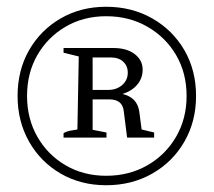

<svg xmlns="http://www.w3.org/2000/svg" viewBox="-20 -753 632 568"><path d="M294 -205Q219 -205 159.5 -239.5Q100 -274 66 -334Q32 -394 32 -469Q32 -545 66 -604.5Q100 -664 159.5 -698.5Q219 -733 294 -733Q370 -733 430.5 -698.5Q491 -664 525.5 -604.5Q560 -545 560 -469Q560 -394 525.5 -334Q491 -274 430.5 -239.5Q370 -205 294 -205ZM294 -233Q362 -233 416 -264Q470 -295 501 -348.5Q532 -402 532 -469Q532 -537 501 -590Q470 -643 416 -674Q362 -705 294 -705Q227 -705 174 -674Q121 -643 90.5 -590Q60 -537 60 -469Q60 -402 90.5 -348.5Q121 -295 174 -264Q227 -233 294 -233ZM168 -346V-359Q176 -364 186 -366Q196 -368 209 -370L213 -586L168 -597V-611H315Q355 -611 378.5 -593Q402 -575 402 -547Q402 -521 385.5 -502Q369 -483 342 -475Q386 -465 392 -423L399 -370L436 -361V-346H356L346 -425Q342 -459 303 -459H254V-369L295 -361V-346ZM308 -583H254V-487H300Q325 -487 341.5 -501.5Q358 -516 358 -538Q358 -558 344.5 -570.5Q331 -583 308 -583Z"/></svg>

Font: Piazzolla SC Light
Style: Regular
Weight: 300
Designer: Juan Pablo del Peral
Foundry: Huerta Tipografica
Version: Version 1.330